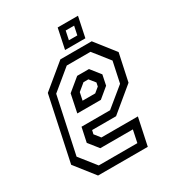

<svg xmlns="http://www.w3.org/2000/svg" viewBox="-164 -769 792 868"><g transform="rotate(-30 232.0 -335.5)"><path d="M371.5 -540 452.5 -437 422 -294.5 297.5 -191.5H172.5L168 -172L192 -141.5H382.5L352.5 0H93L12 -103L83 -437L208 -540ZM343 -501.5H219L114 -415L51.5 -122.5L118.5 -38H320L333.5 -102H163.5L122.5 -153.5L138.5 -228.5H287.5L386.5 -309.5L409.5 -417.5ZM298 -437.5 338.5 -386.5 327.5 -333.5 275 -290H152L171.5 -384L236.5 -437.5ZM272.5 -398.5H247L210 -368L201.5 -328H267.5L293 -349L297 -368ZM247.5 -566 269.5 -671H375.5L353.5 -566ZM284.5 -595.5H328.5L338 -641H294Z"/></g></svg>

Font: Tourney Condensed Regular
Style: Italic
Weight: 400
Width: 3
Italic angle: -12°
Designer: Tyler Finck
Foundry: Etcetera Type Co
Version: Version 1.010; ttfautohint (v1.8.3)